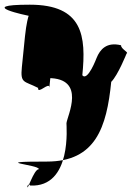

<svg xmlns="http://www.w3.org/2000/svg" viewBox="-74 -765 570 831"><path d="M50.2 -696.6C49.2 -696.6 39.7 -662.9 34.2 -608.5C31 -577.2 23.8 -506.4 20.7 -475C13.3 -402.2 30.1 -415.9 91 -384.5C87.8 -353.2 142.6 -415.9 139.5 -384.5C136.3 -353.2 149.1 -479.9 146 -448.5C142.8 -417.2 129.1 -479.9 126 -448.5C105.3 -417.2 109.7 -407 134.3 -427C301.5 -427 216.8 -263.3 213.7 -231.9C212.8 -223.1 239.9 47.1 56.5 38.1C51.9 29.1 45.2 36.8 44.8 40.1C41.6 71.5 71.7 -32.8 94.2 -32.8C96.3 -52.8 -130.7 -65.7 129.1 -65.7C340 -65.7 387.7 -213.9 407.4 -410.7C436.4 -439.1 473.9 -533.4 474 -533.5C485.6 -537.6 448.5 -553.3 450.1 -569C387.7 -584.6 359 -551.3 344 -514C343.9 -514.1 305.6 -410.9 282.3 -439.2C299.5 -609.5 284.9 -744.7 55 -744.7C-187.2 -744.7 50.2 -696.6 50.2 -696.6Z"/></svg>

Font: AnarchicType
Style: Slant
Weight: 400
Version: Version Something